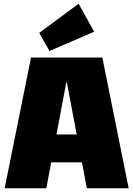

<svg xmlns="http://www.w3.org/2000/svg" viewBox="-20 -1008 714 1028"><path d="M146 -700H528L669 0H445L338 -567H335L228 0H5ZM209 -288H464V-139H209ZM484 -838 245 -735 190 -832 401 -988Z"/></svg>

Font: Pathway Extreme Condensed Black
Style: Regular
Weight: 900
Width: 3
Version: Version 1.001;gftools[0.9.26]